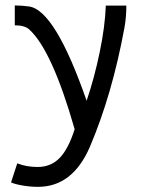

<svg xmlns="http://www.w3.org/2000/svg" viewBox="-20 -519 558 722"><path d="M44.9 95.2Q78.6 108.9 121.6 108.9Q171.4 108.9 204.3 75Q237.3 41 260.7 -33.2Q175.3 -331.5 89.4 -408.7Q72.8 -423.8 35.6 -423.8V-498.5Q62.5 -498.5 89.8 -494.6Q187.5 -480 305.7 -140.1Q334.5 -224.6 354.7 -321.8Q375 -418.9 377.9 -498H455.1Q455.1 -454.6 448.2 -416Q401.9 -164.1 318.4 32.2Q253.4 183.6 123 183.6Q94.2 183.6 65.4 178.7Q36.6 173.8 21.5 167Z"/></svg>

Font: FantasqueSansM Nerd Font
Style: Regular
Weight: 400
Monospace: yes
Designer: Jany Belluz
Version: Version 1.8.0 ; ttfautohint (v1.8.2);Nerd Fonts 3.4.0